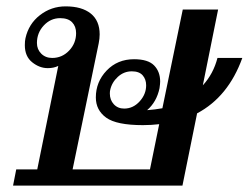

<svg xmlns="http://www.w3.org/2000/svg" viewBox="-20 -583 781 603"><path d="M599 -227 553 0H21L31 -51H97L163 -376Q149 -369 130 -369Q104 -369 81 -387.5Q58 -406 58 -441Q58 -455 60 -463Q70 -508 105.5 -535.5Q141 -563 186 -563Q237 -563 265 -540.5Q293 -518 293 -475Q293 -462 290 -447L208 -51H451L480 -193Q455 -190 429 -190Q346 -190 313.5 -213.5Q281 -237 281 -277Q281 -326 315 -361.5Q349 -397 401 -397Q445 -397 464 -377.5Q483 -358 483 -327Q483 -320 481 -306Q472 -263 442 -237Q468 -239 490 -243L554 -553H665L617 -315Q650 -351 663 -401H741Q697 -279 599 -227ZM219 -479Q219 -500 206.5 -513Q194 -526 169 -526Q139 -526 117.5 -503Q96 -480 96 -448Q96 -428 109.5 -414.5Q123 -401 144 -401Q175 -401 197 -424Q219 -447 219 -479ZM439 -315Q439 -334 428 -346.5Q417 -359 394 -359Q369 -359 350 -341.5Q331 -324 326 -300Q325 -296 325 -289Q325 -269 337.5 -255.5Q350 -242 370 -242Q398 -242 418.5 -264.5Q439 -287 439 -315Z"/></svg>

Font: Taviraj Medium
Style: Italic
Weight: 500
Italic angle: -12°
Designer: Katatrad Team
Foundry: CadsonDemak
Version: Version 1.001